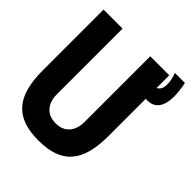

<svg xmlns="http://www.w3.org/2000/svg" viewBox="-213 -887 1029 1029"><g transform="rotate(45 301.0 -372.5)"><path d="M588.9 -759.3Q594.2 -732.4 596.9 -709.5Q599.6 -686.5 599.6 -667.5Q599.6 -610.4 577.4 -580.3Q555.2 -550.3 513.2 -550.3Q509.8 -550.3 506.8 -550.3Q503.9 -550.3 500.5 -551.3V-269Q500.5 -194.8 486.1 -141.4Q471.7 -87.9 441.4 -53.2Q411.1 -18.6 364 -2.2Q316.9 14.2 251.5 14.2Q186 14.2 139.2 -2.2Q92.3 -18.6 61.8 -53.2Q31.2 -87.9 16.8 -141.4Q2.4 -194.8 2.4 -269V-729H146.5V-232.9Q146.5 -178.2 174.1 -147.2Q201.7 -116.2 251.5 -116.2Q301.3 -116.2 328.9 -147.2Q356.4 -178.2 356.4 -232.9V-729H500.5V-633.3Q512.7 -638.2 520.3 -651.1Q527.8 -664.1 527.8 -686.5Q527.8 -701.2 524.2 -720.7Q520.5 -740.2 512.7 -759.3H588.9Z"/></g></svg>

Font: Hack
Style: Bold
Weight: 700
Monospace: yes
Designer: Christopher Simpkins
Foundry: Christopher Simpkins
Version: Version 2.017